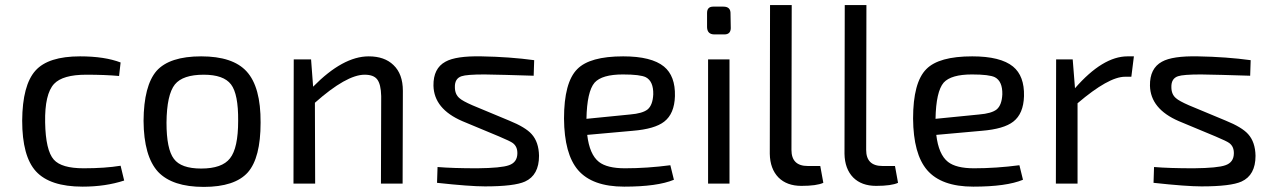

<svg xmlns="http://www.w3.org/2000/svg" viewBox="-20 -720 4974 753"><path d="M467 -12Q394 12 304 12Q176 12 121 -48Q67 -107 67 -247Q68 -386 119 -443Q169 -499 294 -499Q390 -499 453 -475L447 -422Q392 -427 318 -427Q226 -427 192 -391Q155 -351 157 -240Q159 -130 191 -94Q221 -60 308 -60Q392 -60 453 -70Z M947 -440Q1003 -379 1002 -239Q1002 -101 952 -44Q901 13 779 13Q656 13 600 -46Q544 -107 543 -246Q544 -384 594 -442Q645 -499 769 -499Q893 -499 947 -440ZM666 -389Q634 -349 633 -239Q633 -135 662 -97Q690 -59 769 -59Q851 -59 882 -99Q914 -139 914 -246Q915 -351 886 -389Q857 -427 779 -427Q697 -427 666 -389Z M1208 -380Q1325 -499 1426 -499Q1488 -499 1523 -465Q1560 -430 1560 -364L1559 0H1474L1475 -343Q1474 -390 1459 -409Q1445 -427 1410 -427Q1339 -427 1215 -317L1216 0H1131L1132 -487H1200Z M1793 -245Q1682 -293 1680 -384Q1679 -452 1727 -478Q1768 -501 1868 -499Q1980 -497 2075 -484L2073 -423Q1949 -427 1880 -428Q1810 -428 1790 -421Q1763 -412 1764 -378Q1764 -350 1782 -335Q1794 -324 1833 -307L1977 -247Q2041 -221 2065 -194Q2093 -163 2094 -109Q2094 -33 2039 -8Q1997 11 1882 11Q1822 11 1694 -3L1696 -65Q1756 -60 1852 -60Q1946 -61 1976 -72Q2008 -83 2009 -117Q2010 -145 1991 -159Q1982 -166 1937 -185Z M2623 -15Q2558 12 2428 12Q2303 12 2247 -53Q2193 -116 2192 -255Q2192 -397 2244 -449Q2293 -499 2424 -499Q2535 -499 2584 -459Q2629 -422 2627 -343Q2625 -274 2585 -243Q2548 -214 2461 -207L2283 -191Q2292 -114 2329 -85Q2361 -60 2431 -60Q2518 -60 2609 -72ZM2451 -271Q2500 -275 2520 -291Q2540 -308 2542 -350Q2543 -401 2513 -417Q2491 -428 2423 -428Q2341 -428 2312 -396Q2282 -361 2280 -254Z M2817 -694Q2846 -694 2845 -666L2846 -609Q2845 -585 2821 -585H2782Q2754 -585 2753 -613V-669Q2753 -694 2777 -694ZM2757 0V-487H2841V0Z M3084 -132Q3084 -69 3148 -69H3197L3209 -3Q3183 9 3123 9Q3066 9 3033 -24Q3000 -58 2999 -117L3000 -700H3085Z M3377 -132Q3377 -69 3441 -69H3490L3502 -3Q3476 9 3416 9Q3359 9 3326 -24Q3293 -58 3292 -117L3293 -700H3378Z M3992 -15Q3927 12 3797 12Q3672 12 3616 -53Q3562 -116 3561 -255Q3561 -397 3613 -449Q3662 -499 3793 -499Q3904 -499 3953 -459Q3998 -422 3996 -343Q3994 -274 3954 -243Q3917 -214 3830 -207L3652 -191Q3661 -114 3698 -85Q3730 -60 3800 -60Q3887 -60 3978 -72ZM3820 -271Q3869 -275 3889 -291Q3909 -308 3911 -350Q3912 -401 3882 -417Q3860 -428 3792 -428Q3710 -428 3681 -396Q3651 -361 3649 -254Z M4417 -419H4392Q4328 -419 4206 -315V0H4121L4122 -487H4187L4196 -374Q4305 -499 4402 -499H4427Z M4603 -245Q4492 -293 4490 -384Q4489 -452 4537 -478Q4578 -501 4678 -499Q4790 -497 4885 -484L4883 -423Q4759 -427 4690 -428Q4620 -428 4600 -421Q4573 -412 4574 -378Q4574 -350 4592 -335Q4604 -324 4643 -307L4787 -247Q4851 -221 4875 -194Q4903 -163 4904 -109Q4904 -33 4849 -8Q4807 11 4692 11Q4632 11 4504 -3L4506 -65Q4566 -60 4662 -60Q4756 -61 4786 -72Q4818 -83 4819 -117Q4820 -145 4801 -159Q4792 -166 4747 -185Z"/></svg>

Font: Taylor Sans
Style: Regular
Weight: 400
Italic angle: -8°
Designer: Natanael Gama
Version: Version 1.001 September 8, 2015